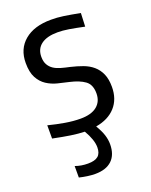

<svg xmlns="http://www.w3.org/2000/svg" viewBox="-145 -630 727 927"><g transform="rotate(-20 219.0 -166.5)"><path d="M181 220Q163 220 141.5 217Q120 214 100 209V150Q130 161 165 161Q201 161 217.5 147Q234 133 234 102Q234 64 203 11Q171 10 133.5 4.5Q96 -1 43 -12V-80Q86 -69 127.5 -62Q169 -55 206 -55Q261 -55 290 -78.5Q319 -102 319 -144Q319 -189 291.5 -209Q264 -229 215 -240Q187 -246 157.5 -253.5Q128 -261 103.5 -277Q79 -293 63.5 -321.5Q48 -350 48 -398Q48 -470 97.5 -511.5Q147 -553 234 -553Q250 -553 265 -552Q280 -551 297 -548.5Q314 -546 334.5 -542.5Q355 -539 381 -534L378 -465Q331 -475 300 -480Q269 -485 243 -485Q188 -485 158.5 -463Q129 -441 129 -400Q129 -376 138 -360Q147 -344 162 -334Q177 -324 198 -318Q219 -312 243 -307Q277 -299 305.5 -288.5Q334 -278 355 -260Q376 -242 388 -215Q400 -188 400 -148Q400 -85 364 -45Q328 -5 263 6Q282 38 289.5 62Q297 86 297 109Q297 163 267 191.5Q237 220 181 220Z"/></g></svg>

Font: Encode Sans Narrow
Style: Regular
Weight: 400
Designer: Pablo Impallari, Andres Torresi
Foundry: Pablo Impallari, Andres Torresi
Version: Version 1.000; ttfautohint (v1.00) -l 8 -r 50 -G 200 -x 14 -